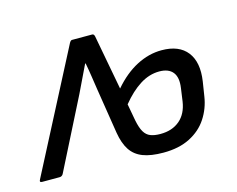

<svg xmlns="http://www.w3.org/2000/svg" viewBox="-102 -600 895 724"><g transform="rotate(-15 346.0 -238.0)"><path d="M454 12Q405 12 374 0Q343 -12 326 -38Q309 -64 302 -106L274 -283Q270 -309 266 -336Q262 -363 257 -389H255Q242 -363 229.5 -336Q217 -309 204 -283L65 -8Q60 0 51 0H-17Q-29 0 -22 -12L220 -479Q225 -488 230 -488H309Q316 -488 318 -478L358 -264Q400 -313 448 -338Q496 -363 546 -363Q614 -363 645.5 -322.5Q677 -282 666 -209L657 -152Q650 -107 625.5 -69.5Q601 -32 558 -10Q515 12 454 12ZM461 -59Q507 -59 536.5 -84Q566 -109 573 -156L580 -206Q586 -247 569.5 -267.5Q553 -288 517 -288Q478 -288 441.5 -265Q405 -242 370 -199L382 -133Q388 -103 397.5 -87Q407 -71 422.5 -65Q438 -59 461 -59Z"/></g></svg>

Font: Sofia Sans Hairline
Style: Italic
Weight: 1
Italic angle: -9°
Designer: Botio Nikoltchev, Ani Petrova
Foundry: lettersoup
Version: Version 4.102